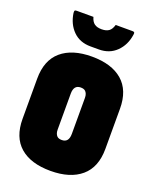

<svg xmlns="http://www.w3.org/2000/svg" viewBox="-173 -1049 947 1168"><g transform="rotate(20 300.0 -465.0)"><path d="M300 -720Q428 -720 498 -659.5Q568 -599 568 -480V-220Q568 -101 497 -40.5Q426 20 299 20Q171 20 101.5 -40.5Q32 -101 32 -220V-480Q32 -599 102.5 -659.5Q173 -720 300 -720ZM255 -231Q255 -216 259 -206Q263 -196 269 -190Q279 -180 300 -180Q345 -180 345 -236V-469Q345 -484 341 -494Q337 -504 331 -510Q321 -520 300 -520Q255 -520 255 -464ZM369 -950H477Q487 -950 490 -946.5Q493 -943 491 -931Q481 -862 436.5 -818.5Q392 -775 324 -775H270Q200 -775 156.5 -818.5Q113 -862 103 -931Q102 -943 104.5 -946.5Q107 -950 117 -950H225Q233 -921 250 -908.5Q267 -896 297 -896Q327 -896 344 -908.5Q361 -921 369 -950Z"/></g></svg>

Font: Recursive Mn Lnr St XBk
Style: Regular
Weight: 1000
Monospace: yes
Version: Version 1.079;hotconv 1.0.112;makeotfexe 2.5.65598; ttfautoh